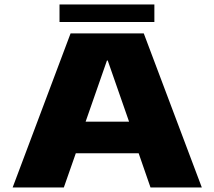

<svg xmlns="http://www.w3.org/2000/svg" viewBox="-20 -822 939 842"><path d="M35.5 0 289.5 -675.5H610.5L865 0H640L588 -150H312.5L260 0ZM355.5 -288.5H546L452.5 -556.5H449ZM241 -725.5V-802.5H657V-725.5Z"/></svg>

Font: Anybody ExtraExpanded ExtraBold
Style: Regular
Weight: 800
Width: 8
Designer: Tyler Finck
Foundry: Etcetera Type Company
Version: Version 1.010; ttfautohint (v1.8.3) -l 8 -r 50 -G 200 -x 14 